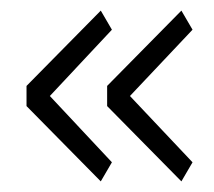

<svg xmlns="http://www.w3.org/2000/svg" viewBox="-20 -426 403 362"><path d="M182 -226 322 -84 343 -120 225 -245 343 -370 322 -406 182 -264ZM30 -226 170 -84 191 -120 74 -245 191 -370 170 -406 30 -264Z"/></svg>

Font: Catamaran ExtraLight
Style: Regular
Weight: 250
Designer: Pria Ravichandran
Version: Version 2.000